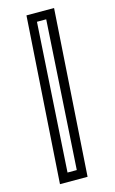

<svg xmlns="http://www.w3.org/2000/svg" viewBox="-129 -800 570 951"><g transform="rotate(-15 156.0 -325.0)"><path d="M196 100.5H54.5L110.5 -750H252ZM153 54.5 200 -706H152.5L105.5 54.5Z"/></g></svg>

Font: Tourney Medium
Style: Italic
Weight: 500
Italic angle: -12°
Version: Version 1.015